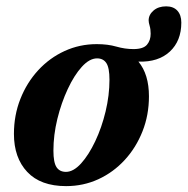

<svg xmlns="http://www.w3.org/2000/svg" viewBox="-20 -588 606 620"><path d="M461 -277Q461 -216.5 440.2 -164Q419.5 -111.5 382.8 -71.5Q346 -31.5 297.5 -9.2Q249 13 193.5 13Q111 13 68 -32.8Q25 -78.5 25 -155.5Q25 -216 45.8 -268.5Q66.5 -321 103.2 -361Q140 -401 188.5 -423.2Q237 -445.5 292.5 -445.5Q328 -445.5 355.8 -437.5Q383.5 -429.5 411 -429.5Q442.5 -429.5 454.5 -443.5Q466.5 -457.5 466.5 -479Q466.5 -494 463.2 -504.8Q460 -515.5 460 -522Q460 -540.5 475.8 -554Q491.5 -567.5 516.5 -567.5Q540 -567.5 552.8 -553.5Q565.5 -539.5 565.5 -515Q565.5 -456 528.5 -421.5Q491.5 -387 427 -389Q461 -348 461 -277ZM193 -33Q217 -33 241.8 -60.2Q266.5 -87.5 287.5 -131.8Q308.5 -176 321 -228.2Q333.5 -280.5 333.5 -330.5Q333.5 -369 323.5 -384.2Q313.5 -399.5 293.5 -399.5Q269 -399.5 244.2 -372.2Q219.5 -345 198.8 -300.5Q178 -256 165.2 -204Q152.5 -152 152.5 -101.5Q152.5 -63.5 162.5 -48.2Q172.5 -33 193 -33Z"/></svg>

Font: Newsreader 16pt
Style: Bold Italic
Weight: 700
Italic angle: -17°
Designer: Hugues Gentile
Foundry: Production Type
Version: Version 1.003; ttfautohint (v1.8.3)